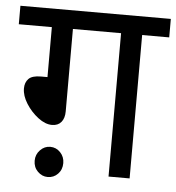

<svg xmlns="http://www.w3.org/2000/svg" viewBox="-49 -668 675 735"><g transform="rotate(5 289.0 -300.0)"><path d="M208 -551V-234Q208 -208 195.5 -193Q183 -178 160 -178Q134 -178 106.5 -199Q79 -220 60 -250Q41 -280 41 -308Q41 -331 54.5 -345Q68 -359 102 -359H127V-551H0V-622H578V-551H474V0H393V-551ZM106 -36Q106 -60 122.5 -77Q139 -94 161 -94Q184 -94 200 -77Q216 -60 216 -36Q216 -11 200 5.5Q184 22 161 22Q139 22 122.5 5.5Q106 -11 106 -36Z"/></g></svg>

Font: Go Noto Current
Style: Regular
Weight: 400
Designer: Monotype Design Team
Foundry: Monotype Imaging Inc.
Version: Version 2.007; ttfautohint (v1.8) -l 8 -r 50 -G 200 -x 14 -D